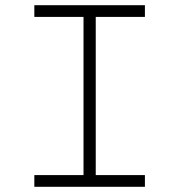

<svg xmlns="http://www.w3.org/2000/svg" viewBox="-20 -718 690 738"><path d="M301 0V-698H348V0ZM112 -698H537V-653H112ZM112 -45H537V0H112Z"/></svg>

Font: Azeret Mono Thin
Style: Regular
Weight: 100
Designer: Martin Vácha
Foundry: Displaay
Version: Version 1.002